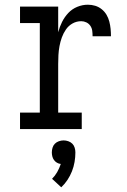

<svg xmlns="http://www.w3.org/2000/svg" viewBox="-20 -548 540 815"><path d="M65 0V-70H149V-450H65V-520H227V-411Q233 -434 243.5 -455Q254 -476 270 -493Q286 -510 308 -519Q330 -528 353 -528Q369 -528 384 -523.5Q399 -519 411.5 -509Q424 -499 432 -485.5Q440 -472 444 -456.5Q448 -441 449.5 -425.5Q451 -410 451 -394H373Q373 -406 371.5 -417.5Q370 -429 363.5 -438.5Q357 -448 346.5 -453Q336 -458 325 -458Q305 -458 288 -448.5Q271 -439 260 -423Q249 -407 242.5 -389Q236 -371 232.5 -352Q229 -333 228 -314Q227 -295 227 -276V-70H327V0ZM240 247 201 211Q214 198 223 182Q232 166 238 148Q229 147 221.5 142.5Q214 138 209 131Q204 124 202 115.5Q200 107 200 99Q200 89 203 79Q206 69 213 62Q220 55 230 51.5Q240 48 250 48Q260 48 270 51.5Q280 55 287 62Q294 69 297 79Q300 89 300 99Q300 119 296.5 139.5Q293 160 285.5 179Q278 198 266.5 215.5Q255 233 240 247Z"/></svg>

Font: Iosevka Curly Slab
Style: Regular
Weight: 400
Monospace: yes
Designer: Belleve Invis
Foundry: Belleve Invis
Version: Version 22.1.2; ttfautohint (v1.8.4)